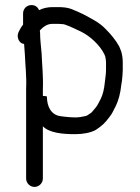

<svg xmlns="http://www.w3.org/2000/svg" viewBox="-20 -515 553 757"><path d="M116 222C133.7 222 149 207 149 189V-17C175.3 9.3 226 14 277 14C307 14 338.8 8.2 358 -3C381.5 -18.7 393.7 -29.4 411 -53C424.8 -69.9 426.7 -79.7 436 -96C447.3 -118.7 455 -148.6 458 -179L461 -198C462.3 -211.8 464 -225.8 464 -240V-270C464 -285.3 461.4 -299.6 458 -312L450 -332C436.7 -355.9 418.1 -378.9 398 -399C372.2 -426.7 341.7 -440.6 308 -459C292.2 -466.9 276.4 -473.2 260 -480C244.7 -485.5 227.3 -487 208 -487H187C166.4 -487 148.6 -482.3 134 -475C128 -488.3 118 -495 104 -495C85.5 -495 71 -480.5 71 -462V-418C65.7 -411.3 61.3 -404.7 58 -398L53 -388C43.6 -369.1 56 -342 75 -342C76.3 -329.3 77.3 -315.7 78 -301C79.9 -254.9 85.3 -212 83 -166V189C83 207 98.3 222 116 222ZM187 -421H208C213.3 -421 219 -420.7 225 -420C229.7 -420 234.3 -419 239 -417C259.2 -410.3 281.3 -398.3 300 -390C335.3 -372.4 373 -338 391 -302L395 -292C396.2 -284.8 398 -277.5 398 -270V-240C398 -222.3 394.8 -205 393 -188C390.6 -164 385.9 -142.8 377 -125C369.3 -111.2 368.4 -106.4 359 -93L344 -75C342 -72.3 339.3 -70 336 -68L324 -60C322 -58.7 319 -57.7 315 -57C304.2 -54.6 290.6 -52 277 -52C264.5 -52 244 -53.6 234 -55L218 -57C182.1 -62.1 165 -94.1 165 -134C165 -135.3 159.7 -136.3 149 -137V-164C151.1 -212.6 145.9 -257.6 144 -305C141.7 -333.3 138 -359.1 138 -386C137.3 -389.3 137 -392.3 137 -395C149.6 -407.6 163.8 -421 187 -421Z"/></svg>

Font: HoneyBee
Style: Reg
Weight: 400
Foundry: Cannot Into Space Fonts
Version: Version 0.89